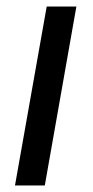

<svg xmlns="http://www.w3.org/2000/svg" viewBox="-20 -568 286 588"><path d="M25.9 0 123 -547.9H213.9L117.2 0Z"/></svg>

Font: Poppins
Style: Italic
Weight: 400
Italic angle: -10°
Designer: Ninad Kale (Devanagari), Jonny Pinhorn (Latin)
Foundry: Indian Type Foundry
Version: Version 3.200;PS 1.000;hotconv 16.6.54;makeotf.lib2.5.65590